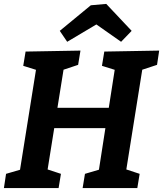

<svg xmlns="http://www.w3.org/2000/svg" viewBox="-21 -963 835 983"><path d="M-1 0 10 -73 99 -99 79 -78 166 -623 181 -600 98 -626 110 -699 391 -704 379 -631 289 -601 307 -623 270 -392 254 -411H559L533 -392L569 -623L584 -600L501 -626L513 -699L794 -704L783 -631L692 -601L710 -623L623 -78L615 -99L694 -73L682 0H402L414 -73L502 -99L483 -78L522 -329L539 -307H235L260 -328L220 -78L212 -99L291 -73L279 0ZM323 -749 285 -805 444 -936 523 -943 653 -805 599 -749 428 -869 523 -868Z"/></svg>

Font: Bitter Thin
Style: Bold Italic
Weight: 700
Italic angle: -9°
Version: Version 3.021